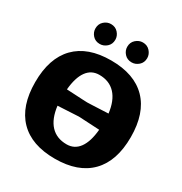

<svg xmlns="http://www.w3.org/2000/svg" viewBox="-213 -1089 1185 1253"><g transform="rotate(30 380.0 -462.5)"><path d="M112.3 -85Q20 -179.7 20 -359.9Q20 -540 112.3 -635Q204.6 -730 379.9 -730Q555.2 -730 647.7 -635Q740.2 -540 740.2 -359.9Q740.2 -179.7 647.7 -85Q555.2 9.8 379.9 9.8Q204.6 9.8 112.3 -85ZM185.1 -859.9Q185.1 -893.6 208 -914.3Q231 -935.1 259.8 -935.1Q293.5 -935.1 314.2 -911.9Q335 -888.7 335 -859.9Q335 -826.2 311.8 -805.7Q288.6 -785.2 259.8 -785.2Q226.1 -785.2 205.6 -808.1Q185.1 -831.1 185.1 -859.9ZM223.1 -298.8Q234.4 -206.1 279.3 -158Q324.2 -109.9 399.9 -109.9Q459 -109.9 493.9 -158Q528.8 -206.1 537.1 -298.8Q509.3 -299.8 448.7 -303.5Q388.2 -307.1 379.9 -307.1Q377 -307.1 223.1 -298.8ZM223.1 -421.9Q245.1 -420.9 281.5 -418.9Q317.9 -417 345.2 -415.5Q372.6 -414.1 379.9 -414.1Q387.2 -414.1 414.3 -415.3Q441.4 -416.5 478.3 -418.2Q515.1 -419.9 537.1 -420.9Q525.9 -513.2 480.7 -561.5Q435.5 -609.9 359.9 -609.9Q300.8 -609.9 266.1 -562.3Q231.4 -514.6 223.1 -421.9ZM424.8 -859.9Q424.8 -893.6 448 -914.3Q471.2 -935.1 500 -935.1Q533.7 -935.1 554.4 -911.9Q575.2 -888.7 575.2 -859.9Q575.2 -826.2 552 -805.7Q528.8 -785.2 500 -785.2Q466.3 -785.2 445.6 -808.1Q424.8 -831.1 424.8 -859.9Z"/></g></svg>

Font: Zantroke
Style: Regular
Weight: 500
Foundry: gluk
Version: Version 0.36